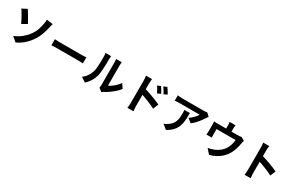

<svg xmlns="http://www.w3.org/2000/svg" viewBox="223 -2536 6554 4312"><g transform="rotate(30 3500.0 -379.5)"><path d="M244 -58Q365 -109 448.5 -180Q532 -251 586 -330Q642 -410 667 -490Q692 -570 704 -632Q712 -666 715 -700Q718 -734 717 -753L879 -731Q870 -702 862 -668.5Q854 -635 849 -614Q830 -526 797.5 -436.5Q765 -347 710 -263Q652 -172 567 -93Q482 -14 363 44ZM223 -748Q242 -722 266 -683Q290 -644 314.5 -601.5Q339 -559 360.5 -520Q382 -481 396 -455L264 -380Q246 -421 223.5 -463.5Q201 -506 178 -547.5Q155 -589 133.5 -623.5Q112 -658 95 -682Z M1092 -463Q1110 -462 1138 -460.5Q1166 -459 1196.5 -458Q1227 -457 1253 -457Q1278 -457 1315 -457Q1352 -457 1395.5 -457Q1439 -457 1485.5 -457Q1532 -457 1578 -457Q1624 -457 1665 -457Q1706 -457 1738.5 -457Q1771 -457 1790 -457Q1825 -457 1856 -459.5Q1887 -462 1907 -463V-306Q1890 -307 1856 -309Q1822 -311 1790 -311Q1771 -311 1738 -311Q1705 -311 1664 -311Q1623 -311 1577.5 -311Q1532 -311 1485 -311Q1438 -311 1394.5 -311Q1351 -311 1314.5 -311Q1278 -311 1253 -311Q1210 -311 1165 -309.5Q1120 -308 1092 -306Z M2503 -22Q2506 -37 2508.5 -56.5Q2511 -76 2511 -96Q2511 -107 2511 -140Q2511 -173 2511 -220Q2511 -267 2511 -321.5Q2511 -376 2511 -432Q2511 -488 2511 -537.5Q2511 -587 2511 -624.5Q2511 -662 2511 -679Q2511 -713 2507.5 -738Q2504 -763 2503 -765H2652Q2651 -763 2648 -737.5Q2645 -712 2645 -678Q2645 -661 2645 -627.5Q2645 -594 2645 -550.5Q2645 -507 2645 -458Q2645 -409 2645 -361.5Q2645 -314 2645 -271.5Q2645 -229 2645 -199Q2645 -169 2645 -155Q2686 -173 2730 -204Q2774 -235 2816.5 -276.5Q2859 -318 2892 -366L2969 -256Q2928 -202 2869.5 -150Q2811 -98 2749 -55Q2687 -12 2630 17Q2614 26 2604 33.5Q2594 41 2587 47ZM2040 -37Q2106 -83 2148 -148Q2190 -213 2210 -276Q2221 -309 2226.5 -357.5Q2232 -406 2235 -461.5Q2238 -517 2238.5 -571.5Q2239 -626 2239 -672Q2239 -702 2236.5 -723.5Q2234 -745 2230 -764H2377Q2376 -762 2374.5 -747.5Q2373 -733 2371.5 -713.5Q2370 -694 2370 -673Q2370 -629 2369 -570.5Q2368 -512 2365 -451Q2362 -390 2356 -335.5Q2350 -281 2340 -243Q2317 -158 2271.5 -85.5Q2226 -13 2162 44Z M3682 -744Q3696 -724 3713 -697Q3730 -670 3745.5 -643Q3761 -616 3773 -593L3686 -554Q3672 -586 3658.5 -611Q3645 -636 3631 -659.5Q3617 -683 3598 -709ZM3813 -799Q3828 -779 3845.5 -753Q3863 -727 3879.5 -700.5Q3896 -674 3907 -651L3823 -610Q3807 -642 3792.5 -666.5Q3778 -691 3763.5 -713.5Q3749 -736 3730 -760ZM3283 -81Q3283 -101 3283 -144.5Q3283 -188 3283 -245.5Q3283 -303 3283 -365.5Q3283 -428 3283 -486.5Q3283 -545 3283 -590Q3283 -635 3283 -656Q3283 -683 3280.5 -717Q3278 -751 3273 -777H3429Q3426 -751 3423 -719Q3420 -687 3420 -656Q3420 -629 3420 -581Q3420 -533 3420 -474.5Q3420 -416 3420 -355Q3420 -294 3420 -238.5Q3420 -183 3420 -141.5Q3420 -100 3420 -81Q3420 -68 3421.5 -42.5Q3423 -17 3425.5 10Q3428 37 3430 58H3273Q3278 29 3280.5 -11.5Q3283 -52 3283 -81ZM3391 -518Q3441 -505 3502.5 -484.5Q3564 -464 3627 -440.5Q3690 -417 3746 -394.5Q3802 -372 3838 -354L3782 -215Q3739 -238 3688 -260Q3637 -282 3584.5 -303.5Q3532 -325 3482 -343Q3432 -361 3391 -374Z M4955 -677Q4947 -667 4935 -651.5Q4923 -636 4916 -625Q4893 -586 4855 -535.5Q4817 -485 4771 -435.5Q4725 -386 4676 -351L4572 -434Q4602 -452 4631 -476Q4660 -500 4684.5 -526.5Q4709 -553 4727.5 -577Q4746 -601 4756 -620Q4743 -620 4712 -620Q4681 -620 4638 -620Q4595 -620 4545.5 -620Q4496 -620 4447 -620Q4398 -620 4354.5 -620Q4311 -620 4279.5 -620Q4248 -620 4235 -620Q4204 -620 4176 -618Q4148 -616 4113 -613V-752Q4142 -748 4173 -745Q4204 -742 4235 -742Q4248 -742 4281 -742Q4314 -742 4359.5 -742Q4405 -742 4456.5 -742Q4508 -742 4559.5 -742Q4611 -742 4655.5 -742Q4700 -742 4731.5 -742Q4763 -742 4774 -742Q4788 -742 4808 -743Q4828 -744 4847.5 -746Q4867 -748 4876 -751ZM4547 -542Q4547 -468 4544 -399Q4541 -330 4527.5 -266.5Q4514 -203 4484.5 -146Q4455 -89 4403 -38Q4351 13 4270 56L4153 -39Q4177 -47 4204 -60.5Q4231 -74 4258 -94Q4306 -127 4335.5 -164Q4365 -201 4381 -244.5Q4397 -288 4403 -339.5Q4409 -391 4409 -452Q4409 -475 4408 -496.5Q4407 -518 4402 -542Z M5572 -817Q5569 -785 5567 -765.5Q5565 -746 5565 -725Q5565 -712 5565 -685Q5565 -658 5565 -629Q5565 -600 5565 -581H5426Q5426 -602 5426 -631Q5426 -660 5426 -686Q5426 -712 5426 -725Q5426 -746 5424.5 -765.5Q5423 -785 5418 -817ZM5909 -606Q5903 -590 5897.5 -565.5Q5892 -541 5889 -526Q5883 -491 5874.5 -455Q5866 -419 5854.5 -383Q5843 -347 5828.5 -312Q5814 -277 5796 -243Q5756 -170 5694.5 -110Q5633 -50 5555 -8.5Q5477 33 5388 57L5284 -63Q5318 -69 5356 -79.5Q5394 -90 5425 -102Q5467 -118 5508.5 -142.5Q5550 -167 5587 -200Q5624 -233 5652 -273Q5677 -310 5695 -352.5Q5713 -395 5724 -440.5Q5735 -486 5741 -530H5245Q5245 -517 5245 -497.5Q5245 -478 5245 -455.5Q5245 -433 5245 -414.5Q5245 -396 5245 -384Q5245 -367 5246 -346Q5247 -325 5248 -310H5110Q5112 -329 5113.5 -351.5Q5115 -374 5115 -394Q5115 -406 5115 -429Q5115 -452 5115 -478.5Q5115 -505 5115 -529Q5115 -553 5115 -567Q5115 -584 5114 -609.5Q5113 -635 5110 -653Q5136 -650 5160 -649Q5184 -648 5212 -648H5739Q5770 -648 5789.5 -651.5Q5809 -655 5822 -659Z M6314 -96Q6314 -115 6314 -158.5Q6314 -202 6314 -259.5Q6314 -317 6314 -380Q6314 -443 6314 -501.5Q6314 -560 6314 -605Q6314 -650 6314 -671Q6314 -697 6311.5 -731Q6309 -765 6304 -791H6460Q6457 -765 6454 -733.5Q6451 -702 6451 -671Q6451 -643 6451 -595Q6451 -547 6451 -488.5Q6451 -430 6451 -369.5Q6451 -309 6451 -253Q6451 -197 6451 -155.5Q6451 -114 6451 -96Q6451 -82 6452 -56.5Q6453 -31 6456 -4Q6459 23 6460 44H6304Q6308 14 6311 -26Q6314 -66 6314 -96ZM6421 -532Q6471 -519 6533 -498.5Q6595 -478 6658 -455Q6721 -432 6776.5 -409.5Q6832 -387 6869 -368L6812 -230Q6770 -252 6719 -274.5Q6668 -297 6615.5 -318Q6563 -339 6512.5 -357Q6462 -375 6421 -389Z"/></g></svg>

Font: Noto Sans SC
Style: Bold
Weight: 700
Designer: Ryoko NISHIZUKA  (kana, bopomofo & ideographs); Paul D. Hunt (Latin, Greek & Cyrillic); Sandoll Communications , Soo-you
Foundry: Adobe
Version: Version 2.004-H2;hotconv 1.0.118;makeotfexe 2.5.65603